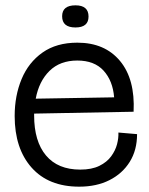

<svg xmlns="http://www.w3.org/2000/svg" viewBox="-20 -687 558 720"><path d="M277 13Q162 13 98.5 -58.5Q35 -130 35 -252Q35 -328 61 -390.5Q87 -453 139.5 -490Q192 -527 270 -527Q373 -527 430 -458.5Q487 -390 481 -268L108 -261Q108 -258 108 -254Q108 -157 152.5 -104Q197 -51 281 -51Q324 -51 352.5 -65Q381 -79 397 -101Q413 -123 419 -146.5Q425 -170 424 -190L494 -184Q494 -124 466.5 -80Q439 -36 390.5 -11.5Q342 13 277 13ZM270 -460Q205 -460 165.5 -421Q126 -382 114 -317L408 -322Q403 -384 368.5 -422Q334 -460 270 -460ZM263 -584Q213 -584 213 -626Q213 -667 263 -667Q312 -667 312 -625Q312 -584 263 -584Z"/></svg>

Font: Bricolage Grotesque 96pt Light
Style: Regular
Weight: 300
Designer: Mathieu Triay
Foundry: Atelier Triay
Version: Version 1.001; ttfautohint (v1.8.4.7-5d5b);gftools[0.9.33.de